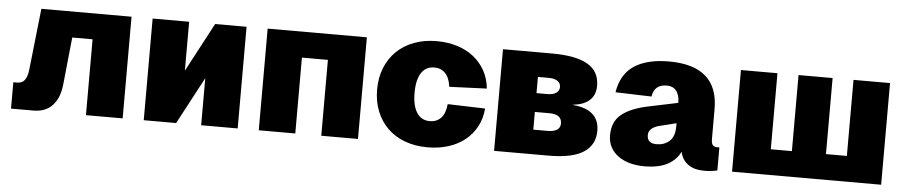

<svg xmlns="http://www.w3.org/2000/svg" viewBox="-37 -778 4789 1016"><g transform="rotate(5 2357.0 -270.0)"><path d="M36 0V-140H56Q83 -140 96.5 -158.5Q110 -177 114 -212L150 -540H629V0H434V-403H326L300 -150Q292 -77 255 -38.5Q218 0 155 0Z M741 0V-540H935V-280L1073 -540H1240V0H1046V-250L913 0Z M1352 0V-540H1879V0H1684V-403H1546V0Z M2249 12Q2183 12 2129 -8Q2075 -28 2037 -65Q1999 -102 1978 -154Q1957 -206 1957 -270Q1957 -333 1978 -385Q1999 -437 2037 -474Q2075 -511 2129 -531.5Q2183 -552 2249 -552Q2308 -552 2358 -536.5Q2408 -521 2445.5 -491.5Q2483 -462 2506.5 -420Q2530 -378 2535 -325L2336 -317Q2330 -365 2307 -388.5Q2284 -412 2249 -412Q2204 -412 2180 -375.5Q2156 -339 2156 -270Q2156 -201 2180 -164Q2204 -127 2249 -127Q2285 -127 2308 -150.5Q2331 -174 2336 -225L2535 -219Q2531 -166 2508 -123Q2485 -80 2447.5 -50Q2410 -20 2359.5 -4Q2309 12 2249 12Z M2602 0V-540H2862Q2990 -540 3052.5 -503.5Q3115 -467 3115 -390Q3115 -342 3085 -314Q3055 -286 2998 -280V-278Q3137 -266 3137 -153Q3137 -78 3077 -39Q3017 0 2892 0ZM2799 -130H2876Q2908 -130 2925 -141.5Q2942 -153 2942 -175Q2942 -224 2876 -224H2799ZM2799 -324H2857Q2887 -324 2903.5 -335.5Q2920 -347 2920 -367Q2920 -387 2903.5 -398.5Q2887 -410 2857 -410H2799Z M3401 12Q3358 12 3322.5 2Q3287 -8 3261 -27Q3235 -46 3220.5 -73.5Q3206 -101 3206 -136Q3206 -208 3253 -246.5Q3300 -285 3389 -304L3551 -338Q3551 -380 3533 -402Q3515 -424 3483 -424Q3416 -424 3407 -359L3215 -365Q3231 -463 3299.5 -507.5Q3368 -552 3483 -552Q3745 -552 3745 -322V-164Q3745 -138 3753.5 -130Q3762 -122 3777 -122H3788V0Q3779 3 3759 5.5Q3739 8 3720 8Q3701 8 3681 4.5Q3661 1 3643 -9Q3625 -19 3611 -36.5Q3597 -54 3591 -82Q3570 -38 3523.5 -13Q3477 12 3401 12ZM3455 -110Q3496 -110 3523.5 -134.5Q3551 -159 3551 -212V-230L3463 -208Q3437 -202 3421 -188.5Q3405 -175 3405 -154Q3405 -110 3455 -110Z M3866 0V-540H4060V-136H4172V-540H4353V-136H4464V-540H4658V0Z"/></g></svg>

Font: Geist Black
Style: Regular
Weight: 400
Designer: Basement.studio, Andrés Briganti, Mateo Zaragoza
Foundry: Basement.studio, Vercel, Andrés Briganti, Guido Ferreyra, Mateo Zaragoza
Version: Version 1.401